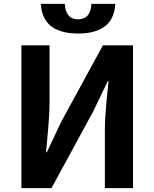

<svg xmlns="http://www.w3.org/2000/svg" viewBox="-20 -976 801 996"><path d="M670 -370V-741H514L298 -345L223 -186H219C225 -263 237 -361 237 -445V-741H91V0H169H247L463 -397L539 -555H543C535 -475 524 -382 524 -297V0H670ZM238 -846C268 -819 316 -802 385 -802C455 -802 502 -819 532 -846C563 -874 576 -913 578 -956H454C452 -908 432 -876 385 -876C338 -876 319 -908 316 -956H192C194 -913 208 -874 238 -846Z"/></svg>

Font: GenSekiGothic2 TW B
Style: Regular
Weight: 700
Version: Version 2.100;PS 2.1;hotconv 16.6.51;makeotf.lib2.5.65220 DE